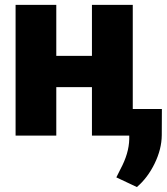

<svg xmlns="http://www.w3.org/2000/svg" viewBox="-20 -548 674 776"><path d="M516.6 0H351.6V-195.8H207.5V0H43V-528.3H207.5V-322.3H351.6V-528.3H516.6ZM533.2 208 450.2 168.9 466.8 135.7Q501 72.3 502.4 14.6V-107.4H634.3L633.8 -1.5Q633.3 54.7 605 112.8Q576.7 170.9 533.2 208Z"/></svg>

Font: Roboto
Style: Regular
Weight: 900
Designer: Google
Version: Version 2.001171; 2014